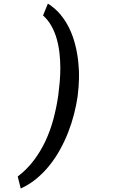

<svg xmlns="http://www.w3.org/2000/svg" viewBox="-20 -817 627 1063"><path d="M409.7 -283.2Q402.8 -235.4 389.9 -185.1Q377 -134.8 357.7 -85.2Q338.4 -35.6 312.5 11.2Q286.6 58.1 253.9 98.9Q221.2 139.6 181.4 172.6Q141.6 205.6 94.7 226.6L78.1 160.2Q129.9 120.6 167.7 70.3Q205.6 20 232.2 -37.4Q258.8 -94.7 275.4 -156.5Q292 -218.3 301.3 -280.8L302.7 -290.5Q307.1 -323.2 310.5 -361.8Q314 -400.4 314 -441.2Q314 -481.9 309.3 -523.2Q304.7 -564.5 293.9 -602.3Q283.2 -640.1 264.6 -673.3Q246.1 -706.5 218.3 -731.4L245.1 -796.9Q285.2 -772 314.5 -736.8Q343.8 -701.7 364 -659.4Q384.3 -617.2 396.2 -570.1Q408.2 -522.9 413.3 -475.1Q418.5 -427.2 417.2 -380.4Q416 -333.5 410.6 -291.5Z"/></svg>

Font: Roboto Mono Medium
Style: Italic
Weight: 500
Designer: Google
Version: Version 2.000985; 2015; ttfautohint (v1.3)